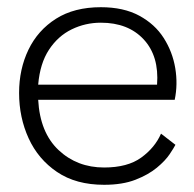

<svg xmlns="http://www.w3.org/2000/svg" viewBox="-20 -504 538 533"><path d="M467 -102Q463 -94 451 -76Q439 -58 415.5 -38.5Q392 -19 356 -5Q320 9 269 9Q191 9 138.5 -26.5Q86 -62 59.5 -120Q33 -178 33 -246Q33 -312 59 -366Q85 -420 135.5 -452Q186 -484 260 -484Q323 -484 366.5 -460.5Q410 -437 434.5 -398.5Q459 -360 466.5 -315Q474 -270 465 -227H86Q91 -136 142.5 -87.5Q194 -39 269 -39Q334 -39 372 -66.5Q410 -94 427 -133ZM260 -441Q217 -441 179 -422.5Q141 -404 116 -366Q91 -328 86 -269H416Q422 -348 379 -394.5Q336 -441 260 -441Z"/></svg>

Font: Lil Grotesk Light
Style: Regular
Weight: 300
Designer: Bastien Sozeau
Foundry: NBR — Bastien Sozeau
Version: Version 3.003; ttfautohint (v1.8.4.7-5d5b);gftools[0.9.33]